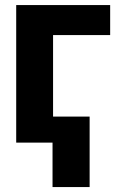

<svg xmlns="http://www.w3.org/2000/svg" viewBox="-20 -566 473 762"><path d="M417.2 -545.9V-426.8H190.6V0H44.3V-545.9ZM335.7 -103.3V176.4H188.5V-103.3Z"/></svg>

Font: Inter Tight
Style: Regular
Weight: 400
Designer: Rasmus Andersson
Foundry: rsms
Version: Version 3.002